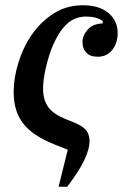

<svg xmlns="http://www.w3.org/2000/svg" viewBox="-20 -552 468 731"><path d="M238 18 190 -1Q104 -35 68 -82Q32 -129 32 -201Q32 -255 50 -313.5Q68 -372 101.5 -420.5Q135 -469 184 -500.5Q233 -532 296 -532Q358 -532 393 -502.5Q428 -473 428 -426Q428 -388 407.5 -362Q387 -336 352 -336Q323 -336 308.5 -351.5Q294 -367 294 -391Q294 -416 313 -438.5Q332 -461 371 -463V-472Q348 -489 307 -489Q284 -489 262.5 -479.5Q241 -470 221.5 -447Q202 -424 184.5 -386Q167 -348 154 -292Q144 -248 144 -214Q144 -172 163.5 -144.5Q183 -117 234 -97L259 -87Q294 -73 307.5 -56.5Q321 -40 321 -14Q321 13 303 53.5Q285 94 236 159H203Z"/></svg>

Font: IBM Plex Serif Medm
Style: Italic
Weight: 500
Italic angle: -14°
Designer: Mike Abbink, Paul van der Laan, Pieter van Rosmalen
Foundry: Bold Monday
Version: Version 3.001